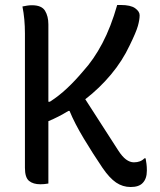

<svg xmlns="http://www.w3.org/2000/svg" viewBox="-20 -730 640 770"><path d="M70 -704Q80 -706 89 -707.5Q98 -709 108 -709Q147 -709 160.5 -687Q174 -665 174 -632V-322H180Q216 -345 249 -376Q282 -407 313 -444Q356 -491 390.5 -556.5Q425 -622 450 -710H464Q504 -710 522 -697Q540 -684 540 -669Q540 -651 533 -626Q526 -601 500 -548Q471 -486 425 -431Q379 -376 322 -332Q355 -281 388 -229.5Q421 -178 454 -127Q470 -102 485.5 -90.5Q501 -79 517 -79Q544 -79 559 -95H564Q566 -84 567.5 -72.5Q569 -61 569 -46Q569 -13 552 4Q537 20 504 20Q472 20 445.5 2Q419 -16 391 -57Q353 -113 316 -174.5Q279 -236 259 -285H254Q215 -261 174 -244V6Q158 9 142 9Q113 9 96.5 -4.5Q80 -18 80 -57V-596Q80 -625 77.5 -652Q75 -679 70 -704Z"/></svg>

Font: Recursive Sn Csl St
Style: Regular
Weight: 400
Version: Version 1.079;hotconv 1.0.112;makeotfexe 2.5.65598; ttfautoh